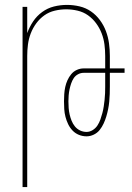

<svg xmlns="http://www.w3.org/2000/svg" viewBox="-20 -548 540 783"><path d="M72 215V-520H91V-413Q100 -438 115 -460.5Q130 -483 152 -499Q174 -515 200 -521.5Q226 -528 253 -528Q279 -528 304.5 -522Q330 -516 351 -501.5Q372 -487 387.5 -466Q403 -445 412 -421Q421 -397 424.5 -371.5Q428 -346 428 -320V-269H488V-251H428V-195Q428 -180 427.5 -164.5Q427 -149 425.5 -133.5Q424 -118 421 -103Q418 -88 413.5 -73Q409 -58 402.5 -44Q396 -30 386.5 -18Q377 -6 362.5 1Q348 8 333 8Q317 8 302 2Q287 -4 276 -15.5Q265 -27 258 -41.5Q251 -56 247 -71.5Q243 -87 242 -103Q241 -119 241 -135Q241 -149 242 -164Q243 -179 246 -193Q249 -207 255 -220.5Q261 -234 270.5 -245.5Q280 -257 293.5 -263Q307 -269 321 -269H409V-320Q409 -343 406 -366.5Q403 -390 394.5 -412Q386 -434 372 -453Q358 -472 339 -485.5Q320 -499 296.5 -504.5Q273 -510 250 -510Q227 -510 203.5 -504.5Q180 -499 161 -485.5Q142 -472 128 -453Q114 -434 105.5 -412Q97 -390 94 -366.5Q91 -343 91 -320V215ZM333 -10Q346 -10 358 -17.5Q370 -25 377.5 -36.5Q385 -48 389.5 -61Q394 -74 397.5 -87Q401 -100 403 -113.5Q405 -127 406.5 -140.5Q408 -154 408.5 -167.5Q409 -181 409 -195V-251H321Q309 -251 298 -245Q287 -239 280.5 -229Q274 -219 270 -207Q266 -195 263.5 -183Q261 -171 260 -159Q259 -147 259 -135Q259 -121 260 -107.5Q261 -94 264 -81Q267 -68 272 -55.5Q277 -43 285.5 -32.5Q294 -22 306.5 -16Q319 -10 333 -10Z"/></svg>

Font: Iosevka Term Curly Thin
Style: Regular
Weight: 100
Designer: Belleve Invis
Foundry: Belleve Invis
Version: Version 32.3.0